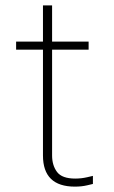

<svg xmlns="http://www.w3.org/2000/svg" viewBox="-20 -685 423 715"><path d="M259 10Q140 10 140 -106V-500H40V-530H140V-665H174V-530H310V-500H174V-106Q174 -69 192.5 -44.5Q211 -20 260 -20Q283 -20 304.5 -25Q326 -30 326 -30V0Q326 0 305 5Q284 10 259 10Z"/></svg>

Font: Be Vietnam Pro Thin
Style: Regular
Weight: 100
Designer: Lam Bao, Tony Le, Vietanh Nguyen
Foundry: Yellow Type Foundry
Version: Version 1.002; ttfautohint (v1.8.3)